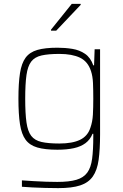

<svg xmlns="http://www.w3.org/2000/svg" viewBox="-20 -764 636 990"><path d="M280 206Q248 206 213.5 205Q179 204 147.5 202.5Q116 201 93 199V166Q122 168 154.5 170Q187 172 218 173Q249 174 275 174Q337 174 374 163Q411 152 430 126Q449 100 455 54.5Q461 9 461 -60V-74H457Q445 -44 421 -26Q397 -8 361 0Q325 8 276 8Q212 8 172.5 -3.5Q133 -15 112 -43.5Q91 -72 83 -123.5Q75 -175 75 -255Q75 -335 83 -386.5Q91 -438 112 -466.5Q133 -495 172.5 -506.5Q212 -518 276 -518Q316 -518 353 -512Q390 -506 418.5 -486.5Q447 -467 461 -427H465L468 -510H496V-72Q496 7 488.5 60.5Q481 114 458.5 146Q436 178 393.5 192Q351 206 280 206ZM286 -24Q353 -24 392.5 -43Q432 -62 446 -105Q457 -136 459 -172.5Q461 -209 461 -255Q461 -300 459.5 -335.5Q458 -371 449 -398Q433 -447 392.5 -466.5Q352 -486 286 -486Q229 -486 194 -478Q159 -470 141 -446.5Q123 -423 116.5 -377Q110 -331 110 -255Q110 -179 116.5 -133Q123 -87 141 -63.5Q159 -40 194 -32Q229 -24 286 -24ZM243 -606V-611L350 -744H396V-739L270 -606Z"/></svg>

Font: Saira Thin
Style: Regular
Weight: 100
Designer: Hector Gatti with collaboration of the Omnibus-Type team
Foundry: Omnibus-Type
Version: Version 1.101